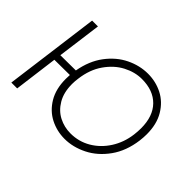

<svg xmlns="http://www.w3.org/2000/svg" viewBox="-104 -726 953 953"><g transform="rotate(45 373.0 -249.0)"><path d="M206 -203Q206 -221 207 -231L99 -230L69 1H28L94 -500H135L104 -267L212 -268Q226 -347 267 -401.5Q308 -456 363.5 -483Q419 -510 477 -510Q532 -510 579 -486Q626 -462 655.5 -413Q685 -364 685 -293Q685 -271 682 -247Q671 -163 629 -104.5Q587 -46 529 -17Q471 12 412 12Q358 12 311 -12Q264 -36 235 -84.5Q206 -133 206 -203ZM641 -248Q644 -272 644 -294Q644 -378 599 -424Q554 -470 474 -470Q425 -470 377 -445Q329 -420 293.5 -369.5Q258 -319 249 -247Q246 -226 246 -207Q246 -148 270 -107.5Q294 -67 332 -47.5Q370 -28 414 -28Q472 -28 520.5 -56.5Q569 -85 601 -135Q633 -185 641 -248Z"/></g></svg>

Font: Bellota Light
Style: Italic
Weight: 300
Italic angle: -7.5°
Designer: Kemie Guaida
Foundry: Kemie Guaida
Version: Version 4.001